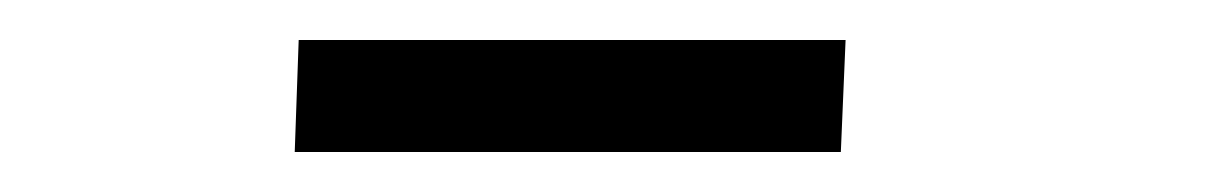

<svg xmlns="http://www.w3.org/2000/svg" viewBox="-20 -653 617 97"><path d="M407.2 -632.8 404.8 -576.2H128.9L130.9 -632.8Z"/></svg>

Font: Simonetta
Style: Italic
Weight: 400
Italic angle: -2°
Designer: Gayaneh Bagdasaryan
Foundry: BrownFox
Version: Version 1.001